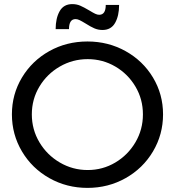

<svg xmlns="http://www.w3.org/2000/svg" viewBox="-20 -908 852 935"><path d="M774 -351Q774 -253 725 -170.5Q676 -88 591.5 -40.5Q507 7 406 7Q305 7 220.5 -40.5Q136 -88 87 -170.5Q38 -253 38 -351Q38 -449 87 -530.5Q136 -612 220 -659Q304 -706 406 -706Q507 -706 591.5 -659Q676 -612 725 -530.5Q774 -449 774 -351ZM135 -351Q135 -277 172 -215Q209 -153 271.5 -116.5Q334 -80 407 -80Q480 -80 541.5 -116.5Q603 -153 639.5 -215Q676 -277 676 -351Q676 -425 639.5 -486.5Q603 -548 541.5 -584Q480 -620 407 -620Q334 -620 271.5 -584Q209 -548 172 -486.5Q135 -425 135 -351ZM479 -762Q458 -762 439.5 -770Q421 -778 396 -794Q378 -805 367.5 -810Q357 -815 348 -815Q316 -815 316 -766H251Q251 -819 270.5 -853.5Q290 -888 332 -888Q353 -888 370.5 -880.5Q388 -873 415 -857Q433 -846 443.5 -841Q454 -836 463 -836Q495 -836 495 -884H560Q560 -831 540.5 -796.5Q521 -762 479 -762Z"/></svg>

Font: Montserrat arm2
Style: Regular
Weight: 400
Designer: Julieta Ulanovsky
Foundry: Julieta Ulanovsky
Version: Version 6.000